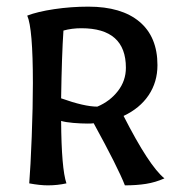

<svg xmlns="http://www.w3.org/2000/svg" viewBox="-20 -552 543 578"><path d="M68 0Q72 -49 75.5 -140Q79 -231 79 -302Q79 -467 62 -505Q93 -517 143.5 -524.5Q194 -532 246 -532Q346 -532 400 -486.5Q454 -441 454 -356Q454 -305 427.5 -265.5Q401 -226 352 -203Q429 -52 475 -15Q448 -3 419.5 1.5Q391 6 356 6Q335 -48 262 -181Q258 -180 244 -180Q224 -180 200.5 -182Q177 -184 164 -188Q165 -44 180 0Q153 6 124 6Q100 6 68 0ZM359 -348Q359 -467 225 -467Q196 -467 171 -460Q166 -387 164 -256Q234 -231 273 -231Q311 -247 335 -278Q359 -309 359 -348Z"/></svg>

Font: Mirza
Style: Regular
Weight: 400
Designer: Arabic design by Kourosh Beigpour, Latin design by Eduardo Tunni, engineering by Lasse Fister
Version: Version 1.0010g